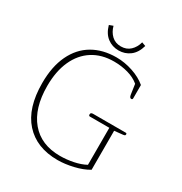

<svg xmlns="http://www.w3.org/2000/svg" viewBox="-198 -1005 1097 1159"><g transform="rotate(30 350.5 -425.5)"><path d="M230 -851 257 -861Q267 -823 292.5 -799Q318 -775 357 -775Q396 -775 421.5 -799Q447 -823 457 -861L484 -851Q469 -798 435 -772.5Q401 -747 357 -747Q313 -747 279 -772.5Q245 -798 230 -851ZM57 -347Q57 -462 95.5 -542.5Q134 -623 204 -664Q274 -705 369 -705Q426 -705 483 -686Q540 -667 579 -634V-541Q579 -532 570 -532Q558 -532 555 -554L545 -623Q513 -650 466.5 -663Q420 -676 369 -676Q283 -676 221 -636.5Q159 -597 125.5 -523Q92 -449 92 -347Q92 -192 164.5 -105.5Q237 -19 369 -19Q415 -19 461.5 -28.5Q508 -38 543 -57V-315H407Q399 -315 399 -326Q399 -339 416 -339H644Q651 -339 651 -331Q651 -325 647 -323Q643 -321 635 -320L577 -314V-42Q535 -17 477 -3.5Q419 10 369 10Q222 10 139.5 -81.5Q57 -173 57 -347Z"/></g></svg>

Font: Maitree ExtraLight
Style: Regular
Weight: 250
Designer: CadsonDemak Team
Foundry: CadsonDemak
Version: Version 1.002